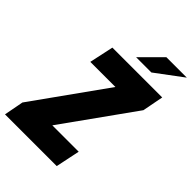

<svg xmlns="http://www.w3.org/2000/svg" viewBox="-289 -971 1076 1076"><g transform="rotate(45 248.5 -433.0)"><path d="M493 -565 192 -144H401L371 0H-39L-17 -116L290 -546H91L122 -690H517ZM374 -866H536L375 -746H254Z"/></g></svg>

Font: Decalotype Black Italic
Style: Regular
Weight: 900
Italic angle: -12°
Designer: Alfredo Marco Pradil
Foundry: Alfredo Marco Pradil
Version: Version 1.0